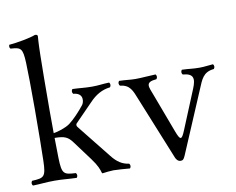

<svg xmlns="http://www.w3.org/2000/svg" viewBox="-77 -800 1120 912"><g transform="rotate(-10 482.5 -343.5)"><path d="M81 -103C79 -24 70 -21 12 -18C5.9 -11.9 6.1 -0.9 12 5C52 4 76 0 117 0C158 0 182 4 223 5C228.9 -0.9 229.1 -11.9 223 -18C165 -21 156 -24 154 -103C153.5 -122.6 152.9 -157.4 152.4 -200C200.5 -199.8 216.9 -191.8 238 -163L307 -70C334 -33.6 340 -14 344 0C345 3 345.8 5 348 5C363 3 387.8 0 401 0C416 0 461 3 480 5C486 -1 486 -12 480 -18C448 -22 423 -38 398 -70L272 -228C269 -232 265 -236 265 -241C265 -245 265 -247 269 -251L353 -337C382 -368 415 -387 453 -391C459 -397 459 -408 453 -414C418 -413 404 -409 370 -409C334 -409 311 -413 276 -414C270 -408 270 -397 276 -391C329 -387 317 -342 308 -331C286 -303 256 -271 232 -253C210.5 -237.3 170.8 -225.5 152.2 -223.1C151.9 -255.9 151.7 -292.3 151.7 -329.1C151.7 -439.9 153.2 -555.9 154 -599C155.2 -661 158 -689 158 -689C158 -696 154 -698 145 -698C121 -688 55 -676 17 -673C15 -665 14 -660 20 -654C70 -651 77.7 -646.3 81 -576C82.8 -537.8 83.7 -447.7 83.7 -355.1C83.7 -251.7 82.1 -144.9 81 -103Z M804 -391C855 -387 861 -364 841 -316L764 -129C745.6 -84.2 738.9 -84.3 721 -132L652 -316C635 -362 618 -385.7 677 -390.7C683 -396.7 683 -407.7 677 -413.7C642 -412.7 611 -409 580 -409C553 -409 536 -412.7 501 -413.7C495 -407.7 495 -396.7 501 -390.7C549 -385 558 -358 577 -310L699 -9C702.8 0.5 711 11 723 11C733 11 737.9 9.1 746 -10L873 -309C891 -351 901 -386 954 -391C960 -397 960 -408 954 -414C933 -413 914 -409 889 -409C854 -409 839 -413 804 -414C798 -408 798 -397 804 -391Z"/></g></svg>

Font: Libertinus Serif Display
Style: Regular
Weight: 400
Designer: Philipp H. Poll
Foundry: Khaled Hosny
Version: Version 6.1